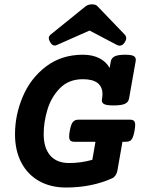

<svg xmlns="http://www.w3.org/2000/svg" viewBox="-20 -838 640 869"><path d="M594.7 -567.4Q594.7 -565.4 593.8 -559.6L564 -391.6Q561 -375 544.9 -367.9Q528.8 -360.8 494.1 -360.8Q464.4 -360.8 452.6 -366.2Q440.9 -371.6 440.9 -383.8Q440.9 -385.7 441.9 -391.6Q443.8 -401.4 443.8 -412.1Q443.8 -444.8 421.9 -462.2Q399.9 -479.5 355 -479.5Q291.5 -479.5 251.7 -439.2Q211.9 -398.9 194.8 -342Q177.7 -285.2 177.7 -231.9Q177.7 -168.5 207.3 -134.3Q236.8 -100.1 293 -100.1Q346.7 -100.1 397.9 -114.7L412.1 -196.3H317.9Q304.7 -196.3 298.8 -201.4Q293 -206.5 293 -220.7Q293 -231 295.9 -246.1Q301.3 -275.9 310.1 -286.1Q318.8 -296.4 335.9 -296.4H567.4Q580.1 -296.4 585.9 -291.3Q591.8 -286.1 591.8 -272Q591.8 -262.2 588.9 -246.1Q585.4 -225.6 580.3 -214.8Q575.2 -204.1 568.1 -200.2Q561 -196.3 549.3 -196.3H534.2L511.2 -64.9Q508.8 -53.2 502.7 -44.2Q496.6 -35.2 487.8 -31.2Q395.5 10.7 278.3 10.7Q209 10.7 156.7 -18.8Q104.5 -48.3 76.2 -102.8Q47.9 -157.2 47.9 -230Q47.9 -318.4 83.5 -401.6Q119.1 -484.9 189 -537.6Q258.8 -590.3 355 -590.3Q398.9 -590.3 430.2 -574.2Q461.4 -558.1 476.1 -530.3L481.4 -559.6Q484.4 -576.2 499.8 -583.3Q515.1 -590.3 546.4 -590.3Q573.2 -590.3 584 -585Q594.7 -579.6 594.7 -567.4ZM421.4 -809.6 543.9 -682.1Q551.3 -674.8 551.3 -665Q551.3 -657.2 544.9 -647Q535.2 -631.3 521.5 -631.3Q515.6 -631.3 509.8 -634.3L385.3 -699.7L237.3 -634.3Q231.4 -631.8 227.5 -631.8Q215.3 -631.8 206.1 -648.9Q200.7 -658.2 200.7 -665.5Q200.7 -674.8 210 -682.1L367.7 -809.6Q379.4 -818.4 396 -818.4Q414.1 -818.4 421.4 -809.6Z"/></svg>

Font: Courier Prime
Style: Bold Italic
Weight: 700
Italic angle: -10°
Designer: Alan Dague-Greene
Foundry: Quote-Unquote Apps
Version: Version 3.018